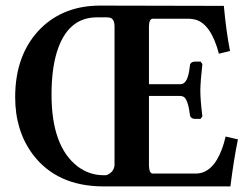

<svg xmlns="http://www.w3.org/2000/svg" viewBox="-20 -666 890 686"><path d="M348.1 -40H359.9Q386.2 -49.8 389.2 -75.2V-570.8Q389.2 -599.6 371.6 -603Q366.2 -604 359.9 -604H326.2Q220.7 -604 182.6 -478Q164.1 -416 164.1 -328.1Q164.1 -143.1 257.3 -71.3Q298.8 -40.5 348.1 -40ZM779.8 -645Q788.1 -553.7 801.8 -483.9L762.2 -474.1Q733.4 -582 676.8 -596.2Q666 -598.6 655.8 -599.1H524.9Q512.2 -597.2 512.2 -570.8V-365.2H625Q647.9 -365.2 655.8 -411.6Q657.2 -421.4 659.2 -436Q663.1 -445.3 675.8 -445.8H696.8L703.1 -437Q696.3 -377.4 695.8 -344.2Q695.8 -306.6 703.1 -251L696.8 -241.2H675.8Q662.6 -242.2 659.2 -252Q651.9 -311.5 635.7 -320.3Q630.4 -322.8 625 -323.2H512.2V-74.2Q513.2 -46.9 524.9 -45.9H679.2Q740.2 -45.9 772.9 -133.3Q780.8 -154.3 786.1 -178.2L830.1 -168Q815.9 -100.1 803.2 0H350.1Q182.6 0 96.2 -115.7Q34.2 -199.7 34.2 -318.8Q34.2 -474.6 127.4 -566.4Q210 -646 337.9 -646Z"/></svg>

Font: Linux Libertine O
Style: Semibold
Weight: 700
Designer: Philipp H. Poll
Foundry: Philipp H. Poll
Version: Version 5.0.0